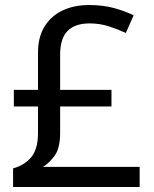

<svg xmlns="http://www.w3.org/2000/svg" viewBox="-20 -743 612 763"><path d="M334 -723Q389 -723 433 -711Q477 -699 511 -682L480 -612Q450 -626 413.5 -638Q377 -650 336 -650Q279 -650 249 -620.5Q219 -591 219 -525V-386H423V-320H219V-216Q219 -155 198 -125.5Q177 -96 151 -80H535V0H32V-74Q75 -85 103 -117Q131 -149 131 -215V-320H35V-386H131V-534Q131 -594 156 -636Q181 -678 227 -700.5Q273 -723 334 -723Z"/></svg>

Font: Noto Sans Vithkuqi
Style: Regular
Weight: 400
Version: Version 1.001